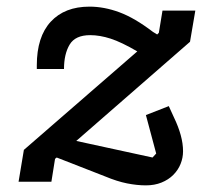

<svg xmlns="http://www.w3.org/2000/svg" viewBox="-20 -548 640 579"><path d="M420 11Q393 11 363 5Q333 -1 297 -16L151 -73L146 -69L135 0H36L52 -96L394 -393Q346 -421 313.5 -431.5Q281 -442 252 -442Q207 -442 190 -413.5Q173 -385 173 -340H91V-351Q91 -437 133 -482.5Q175 -528 250 -528Q294 -528 340 -511Q386 -494 441 -452L454 -444L459 -449L470 -516H569L553 -422L210 -123L440 -73L451 -85L420 -201L489 -228L505 -193Q518 -166 525 -140.5Q532 -115 532 -92Q532 -72 524.5 -53.5Q517 -35 502.5 -20.5Q488 -6 467 2.5Q446 11 420 11Z"/></svg>

Font: IBM Plex Mono Medm
Style: Italic
Weight: 500
Italic angle: -9°
Monospace: yes
Designer: Mike Abbink, Paul van der Laan, Pieter van Rosmalen
Foundry: Bold Monday
Version: Version 2.3